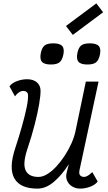

<svg xmlns="http://www.w3.org/2000/svg" viewBox="-20 -1100 640 1134"><path d="M68.5 -531 36 -590Q50 -609.5 80 -620.8Q110 -632 140 -632Q176.5 -632 197.8 -613.8Q219 -595.5 219.5 -565Q220 -537 211.2 -485.2Q202.5 -433.5 185 -365Q167.5 -296.5 141 -217.5Q113 -132 131.5 -93.5Q150 -55 207 -55Q232 -55 259.5 -71.8Q287 -88.5 313.2 -117.2Q339.5 -146 362.5 -181Q385.5 -216 402.2 -253.8Q419 -291.5 426 -326L487 -618H562L450 -97Q449.5 -93 448.5 -88Q447.5 -83 448 -78.5Q449 -67.5 456.8 -61.2Q464.5 -55 476 -55Q485.5 -55 497 -61.2Q508.5 -67.5 525 -83.5L557 -28Q543.5 -9 513.5 2.5Q483.5 14 453 14Q427.5 14 406.2 1.2Q385 -11.5 375.8 -34Q366.5 -56.5 375 -85.5L386.5 -130Q343.5 -64 297 -25Q250.5 14 201 14Q100 14 65.2 -45.8Q30.5 -105.5 70 -225Q93 -294.5 110.2 -356.2Q127.5 -418 137.2 -465.2Q147 -512.5 145.5 -539Q145 -550.5 137.2 -556.8Q129.5 -563 117 -563Q105 -563 92 -554.5Q79 -546 68.5 -531ZM496.5 -719Q457.5 -719 443.5 -735.2Q429.5 -751.5 437.5 -788.5Q444 -819.5 460 -831.8Q476 -844 510 -844Q549.5 -844 563.5 -828Q577.5 -812 570 -776.5Q563 -744 547 -731.5Q531 -719 496.5 -719ZM280.5 -719Q241.5 -719 227.5 -735.2Q213.5 -751.5 221.5 -788.5Q228 -819.5 244 -831.8Q260 -844 294 -844Q333.5 -844 347.5 -828Q361.5 -812 354 -776.5Q347 -744 331 -731.5Q315 -719 280.5 -719ZM410 -894 369.5 -946.5 549 -1080 589 -1027.5Z"/></svg>

Font: Victor Mono Thin
Style: Italic
Weight: 100
Italic angle: -12°
Monospace: yes
Designer: Rune Bjørnerås
Version: Version 1.561;gftools[0.9.30]